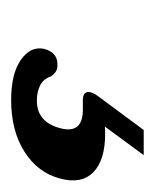

<svg xmlns="http://www.w3.org/2000/svg" viewBox="12 -60 272 336"><g transform="rotate(90 148.0 108.0)"><path d="M207.5 -7.5H251.5L201.5 60.5Q207 60 214 60Q260.5 60 281.5 80.8Q302.5 101.5 292.5 138.5Q282.5 177.5 245.8 201Q209 224.5 155 224.5Q109 224.5 84.8 207.5Q60.5 190.5 65.5 167Q71.5 143.5 92.5 143.5Q100 143 105 146.2Q110 149.5 113.5 154.5Q118 168 129.5 173.8Q141 179.5 156 179.5Q194 179.5 204.5 138Q214.5 99 172 99H155.5Q142.5 99 141.2 91Q140 83 149 71.5Z"/></g></svg>

Font: Fraunces 9pt S050 SemiBold
Style: Italic
Weight: 600
Italic angle: -16°
Version: Version 1.000; ttfautohint (v1.8.3)